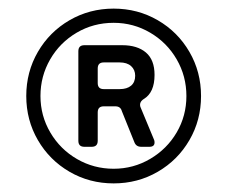

<svg xmlns="http://www.w3.org/2000/svg" viewBox="-20 -795 529 446"><path d="M41 -572Q41 -628 68 -674.5Q95 -721 141.5 -748Q188 -775 244 -775Q300 -775 346.5 -748Q393 -721 420 -674.5Q447 -628 447 -572Q447 -516 420 -469.5Q393 -423 346.5 -396Q300 -369 244 -369Q188 -369 141.5 -396Q95 -423 68 -469.5Q41 -516 41 -572ZM413 -572Q413 -618 390.5 -657Q368 -696 329 -719Q290 -742 244 -742Q197 -742 158 -719Q119 -696 96.5 -657Q74 -618 74 -572Q74 -526 97 -487Q120 -448 159 -425.5Q198 -403 244 -403Q290 -403 329 -426Q368 -449 390.5 -487.5Q413 -526 413 -572ZM176 -454Q162 -454 162 -468V-676Q162 -690 176 -690H264Q299 -690 319 -673Q339 -656 339 -621Q339 -580 314 -565Q303 -558 306 -547L338 -470Q339 -468 339 -464Q339 -454 327 -454H308Q296 -454 292 -465L263 -537Q260 -548 248 -548H221Q207 -548 207 -534V-468Q207 -454 193 -454ZM258 -588Q275 -588 284.5 -596Q294 -604 294 -619Q294 -633 284.5 -641.5Q275 -650 258 -650H221Q207 -650 207 -636V-602Q207 -588 221 -588Z"/></svg>

Font: Open Sauce Two SemiBold
Style: Regular
Weight: 600
Designer: Alfredo Marco Pradil
Foundry: Creative Sauce Fz LLC
Version: Version 1.477